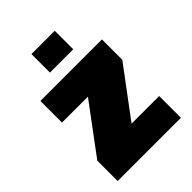

<svg xmlns="http://www.w3.org/2000/svg" viewBox="-203 -786 880 880"><g transform="rotate(-45 237.0 -345.5)"><path d="M32 0V-132L209 -370H41V-510H440V-378L263 -141H442V0ZM164 -571V-691H315V-571Z"/></g></svg>

Font: Saira SemiCondensed Black
Style: Regular
Weight: 900
Width: 4
Designer: Hector Gatti with collaboration of the Omnibus-Type team
Foundry: Omnibus-Type
Version: Version 1.101